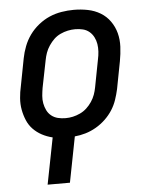

<svg xmlns="http://www.w3.org/2000/svg" viewBox="-53 -586 657 840"><g transform="rotate(-5 275.0 -166.0)"><path d="M122 210 162 6Q137 0 115.5 -11.5Q94 -23 77.5 -40Q61 -57 51.5 -79.5Q42 -102 37.5 -126.5Q33 -151 35 -177.5Q37 -204 43 -230L66 -350Q71 -376 81 -402Q91 -428 107.5 -451Q124 -474 147 -492.5Q170 -511 195.5 -522Q221 -533 248.5 -537.5Q276 -542 302 -542Q334 -542 364 -536Q394 -530 419 -515Q444 -500 461 -476Q478 -452 485.5 -423.5Q493 -395 491.5 -363.5Q490 -332 484 -300L461 -180Q456 -157 448 -133.5Q440 -110 426.5 -89Q413 -68 394 -50Q375 -32 352.5 -19Q330 -6 306 1Q282 8 259 10L220 210ZM226 -73Q242 -73 258 -76.5Q274 -80 290 -87.5Q306 -95 319 -107Q332 -119 342 -134Q352 -149 357.5 -164.5Q363 -180 366 -196L389 -316Q393 -334 394 -351Q395 -368 392.5 -384Q390 -400 382.5 -414.5Q375 -429 363 -439Q351 -449 335 -453Q319 -457 301 -457Q285 -457 268.5 -453.5Q252 -450 236 -442.5Q220 -435 207.5 -423Q195 -411 185 -396Q175 -381 169.5 -365.5Q164 -350 161 -334L137 -214Q134 -196 132.5 -179Q131 -162 134 -146Q137 -130 144 -115.5Q151 -101 163.5 -91Q176 -81 192 -77Q208 -73 226 -73Z"/></g></svg>

Font: Lode Dark
Style: Bold Italic
Weight: 700
Italic angle: -11°
Monospace: yes
Designer: Belleve Invis
Foundry: Belleve Invis
Version: Version 29.2.0; ttfautohint (v1.8.3)